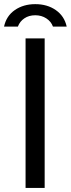

<svg xmlns="http://www.w3.org/2000/svg" viewBox="-31 -930 350 950"><path d="M190 -740V0H95.5V-740ZM143.5 -854.5Q112 -854.5 89.5 -839.2Q67 -824 57.5 -798.5H-11Q0.5 -851.5 42.8 -880.5Q85 -909.5 143.5 -909.5Q203 -909.5 245.2 -880Q287.5 -850.5 299 -798.5H231Q222 -823.5 198.2 -839Q174.5 -854.5 143.5 -854.5Z"/></svg>

Font: 1883 Sans
Style: Regular
Weight: 400
Designer: 1883 Sans project is a fork of Public Sans.
Version: Version 1.009